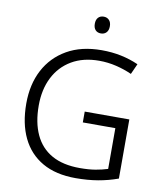

<svg xmlns="http://www.w3.org/2000/svg" viewBox="-98 -992 921 1081"><g transform="rotate(10 362.5 -451.5)"><path d="M394 -368H649V-30Q594 -10 535.5 0Q477 10 408 10Q295 10 218 -34Q141 -78 101.5 -160Q62 -242 62 -356Q62 -466 105.5 -548.5Q149 -631 231 -678Q313 -725 429 -725Q488 -725 540.5 -714Q593 -703 640 -682L613 -622Q571 -641 523 -652.5Q475 -664 425 -664Q334 -664 268.5 -625.5Q203 -587 168 -518Q133 -449 133 -357Q133 -260 165 -191Q197 -122 261 -86Q325 -50 422 -50Q473 -50 511 -56.5Q549 -63 580 -73V-306H394ZM407 -913Q426 -913 438 -900.5Q450 -888 450 -865Q450 -842 438 -829.5Q426 -817 407 -817Q387 -817 375.5 -829.5Q364 -842 364 -865Q364 -888 375.5 -900.5Q387 -913 407 -913Z"/></g></svg>

Font: Noto Sans Syriac Eastern Light
Style: Regular
Weight: 300
Designer: Patrick Giasson and the Monotype Design Team
Foundry: Monotype Imaging Inc.
Version: Version 3.001